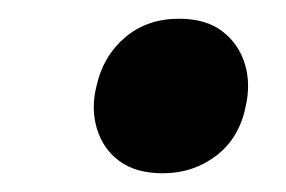

<svg xmlns="http://www.w3.org/2000/svg" viewBox="-20 -455 305 205"><path d="M154 -270Q125 -270 107.5 -283Q90 -296 83.5 -317.5Q77 -339 83 -363Q90 -395 113.5 -415Q137 -435 171 -435Q200 -435 217.5 -421.5Q235 -408 241.5 -386.5Q248 -365 242 -340Q235 -307 210.5 -288.5Q186 -270 154 -270Z"/></svg>

Font: Ysabeau Infant ExtraBold
Style: Italic
Weight: 800
Italic angle: -12°
Designer: Christian Thalmann (Catharsis Fonts)
Version: Version 2.001;gftools[0.9.30]; featfreeze: ss01,ss02,lnum